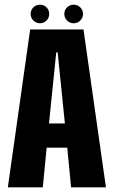

<svg xmlns="http://www.w3.org/2000/svg" viewBox="-20 -801 488 821"><path d="M13.5 0 109 -675H337L433 0H284L267.5 -169.5H179.5L163 0ZM189.5 -273H257.5L226.5 -577H220.5ZM295 -701.5Q278.5 -701.5 266.8 -713.2Q255 -725 255 -741.5Q255 -758 266.8 -769.5Q278.5 -781 295 -781Q311.5 -781 323.2 -769.5Q335 -758 335 -741.5Q335 -725 323.2 -713.2Q311.5 -701.5 295 -701.5ZM151 -701.5Q134.5 -701.5 122.8 -713.2Q111 -725 111 -741.5Q111 -758 122.8 -769.5Q134.5 -781 151 -781Q167.5 -781 179 -769.5Q190.5 -758 190.5 -741.5Q190.5 -725 179 -713.2Q167.5 -701.5 151 -701.5Z"/></svg>

Font: Anybody Condensed Regular
Style: Bold
Weight: 700
Width: 3
Designer: Tyler Finck
Foundry: Etcetera Type Company
Version: Version 1.010; ttfautohint (v1.8.3) -l 8 -r 50 -G 200 -x 14 